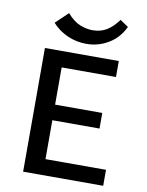

<svg xmlns="http://www.w3.org/2000/svg" viewBox="-94 -939 768 1006"><g transform="rotate(10 289.5 -436.0)"><path d="M526 0H100V-658H493V-573H204V-85H526ZM134 -292V-375H455V-292ZM310 -717Q256 -717 208.5 -738Q161 -759 127 -797L193 -860Q228 -820 262.5 -806.5Q297 -793 329 -793Q371 -793 403 -812Q435 -831 465 -872L509 -842Q480 -781 426 -749Q372 -717 310 -717Z"/></g></svg>

Font: Ysabeau Infant SemiBold
Style: Regular
Weight: 600
Designer: Christian Thalmann (Catharsis Fonts)
Version: Version 2.002; featfreeze: ss01,ss02,lnum